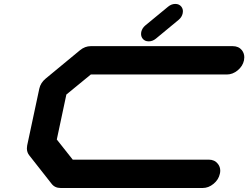

<svg xmlns="http://www.w3.org/2000/svg" viewBox="-20 -939 1240 959"><path d="M722.7 -732.4Q703.1 -732.4 692.4 -746.1Q684.6 -756.3 684.6 -769.5Q684.6 -773.9 685.5 -779.3Q689.9 -798.8 706.5 -812.5L819.8 -905.8Q836.4 -919.4 855.5 -919.4Q875 -919.4 885.7 -905.8Q893.6 -895.5 893.6 -882.8Q893.6 -877.9 892.6 -873Q888.7 -853.5 872.1 -839.8L758.8 -746.1Q742.2 -732.4 722.7 -732.4ZM1022.5 -141.6Q1051.8 -141.6 1067.9 -121.1Q1080.1 -106 1080.1 -86.4Q1080.1 -79.1 1078.1 -70.8Q1071.8 -41.5 1046.6 -20.8Q1021.5 0 992.2 0H283.2Q253.9 0 237.8 -21L126.5 -162.6Q114.3 -177.7 114.3 -197.8Q114.3 -204.6 115.7 -212.4L176.3 -496.1Q182.6 -525.4 208 -546.4L379.4 -688Q404.3 -708.5 433.6 -708.5H1142.6Q1171.9 -708.5 1188.5 -688Q1200.2 -672.4 1200.2 -652.8Q1200.2 -645.5 1198.7 -637.7Q1192.4 -608.4 1167.2 -587.6Q1142.1 -566.9 1112.8 -566.9H433.6L311.5 -466.8L263.7 -242.2L343.3 -141.6Z"/></svg>

Font: Robtronika
Style: Italic
Weight: 400
Italic angle: -12°
Designer: GGBot
Version: 1.00